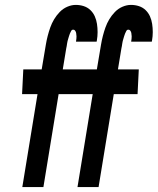

<svg xmlns="http://www.w3.org/2000/svg" viewBox="-20 -763 643 783"><path d="M71 0 133 -379H70L75 -480H150L167 -581Q170 -599 174.5 -616.5Q179 -634 185 -651Q191 -668 200.5 -684Q210 -700 223.5 -714Q237 -728 254.5 -735.5Q272 -743 289 -743Q306 -743 321.5 -738Q337 -733 348.5 -722Q360 -711 366.5 -696.5Q373 -682 375.5 -665.5Q378 -649 378 -632Q378 -615 375 -598L374 -593H290V-594Q291 -600 291.5 -605Q292 -610 292 -615Q291 -620 291 -624Q291 -628 289.5 -632Q288 -636 285.5 -639Q283 -642 278 -642Q273 -642 270 -636.5Q267 -631 265 -626Q263 -621 261.5 -616Q260 -611 258.5 -606Q257 -601 255.5 -595.5Q254 -590 253.5 -585Q253 -580 252 -575Q251 -570 250 -565L236 -480H321L316 -379H219L157 0ZM296 0 358 -379H295L300 -480H375L392 -581Q395 -599 399.5 -616.5Q404 -634 410 -651Q416 -668 425.5 -684Q435 -700 448.5 -714Q462 -728 479.5 -735.5Q497 -743 514 -743Q531 -743 546.5 -738Q562 -733 573.5 -722Q585 -711 591.5 -696.5Q598 -682 600.5 -665.5Q603 -649 603 -632Q603 -615 600 -598L599 -593H515V-594Q516 -600 516.5 -605Q517 -610 517 -615Q516 -620 516 -624Q516 -628 514.5 -632Q513 -636 510.5 -639Q508 -642 503 -642Q498 -642 495 -636.5Q492 -631 490 -626Q488 -621 486.5 -616Q485 -611 483.5 -606Q482 -601 480.5 -595.5Q479 -590 478.5 -585Q478 -580 477 -575Q476 -570 475 -565L461 -480H546L541 -379H444L382 0Z"/></svg>

Font: Iosevka Extended Oblique
Style: Bold
Weight: 700
Width: 7
Italic angle: -9°
Monospace: yes
Designer: Belleve Invis
Foundry: Belleve Invis
Version: Version 32.5.0; ttfautohint (v1.8.4)